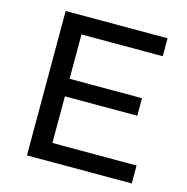

<svg xmlns="http://www.w3.org/2000/svg" viewBox="-104 -799 877 899"><g transform="rotate(15 335.0 -350.0)"><path d="M613 -87V0H105V-700H599V-613H205V-398H556V-313H205V-87Z"/></g></svg>

Font: CMG Sans Medium
Style: Regular
Weight: 500
Designer: Julieta Ulanovsky
Foundry: Julieta Ulanovsky
Version: Version 7.200